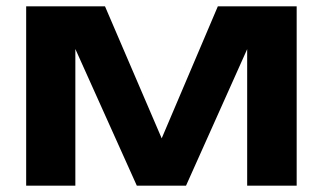

<svg xmlns="http://www.w3.org/2000/svg" viewBox="-20 -589 1024 609"><path d="M63 0V-569H313L520 -87H466L671 -569H921V0H764V-509H798L570 0H414L186 -507L219 -508V0Z"/></svg>

Font: Unbounded Medium
Style: Regular
Weight: 500
Designer: Luke Prowse, Jean-Baptiste Morizot, Fátima Lázaro, Florian Runge
Foundry: NaN
Version: Version 1.700